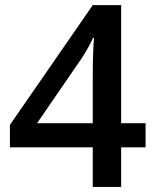

<svg xmlns="http://www.w3.org/2000/svg" viewBox="-20 -736 611 756"><path d="M553.2 -155.8H457V0H345.2V-155.8H19V-244.1L345.2 -715.8H457V-251H553.2ZM345.2 -251V-430.2Q345.2 -525.9 350.1 -586.9H346.2Q332.5 -554.7 303.2 -508.8L126 -251Z"/></svg>

Font: JBL Sans
Style: Semibold
Weight: 600
Version: Version 1.10